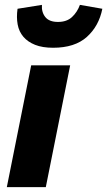

<svg xmlns="http://www.w3.org/2000/svg" viewBox="-20 -768 440 788"><path d="M8 0 108 -500H268L168 0ZM198 -572Q154 -572 124 -584Q94 -596 76 -617Q58 -638 52.5 -667.5Q47 -697 52 -732L152 -748Q150 -718 166 -698Q182 -678 218 -678Q254 -678 275.5 -698Q297 -718 308 -748L400 -732Q386 -661 336.5 -616.5Q287 -572 198 -572Z"/></svg>

Font: mr_Source Sans Pro
Style: Italic
Weight: 900
Italic angle: -11°
Designer: Paul D. Hunt
Foundry: Adobe Systems Incorporated
Version: Version 1.076;July 10, 2024;FontCreator 11.5.0.2430 64-bit